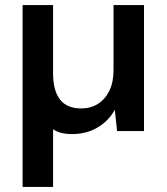

<svg xmlns="http://www.w3.org/2000/svg" viewBox="-20 -516 656 756"><path d="M69 220V-496H189V-226Q189 -160 216 -124.5Q243 -89 300 -89Q337 -89 365.5 -107Q394 -125 410.5 -158.5Q427 -192 427 -240V-496H547V0H441L432 -84Q409 -41 365 -14.5Q321 12 262 12Q241 12 222.5 7.5Q204 3 189 -7V220Z"/></svg>

Font: DM Sans 11pt SemiBold
Style: Regular
Weight: 600
Version: Version 4.004;gftools[0.9.30]